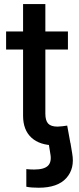

<svg xmlns="http://www.w3.org/2000/svg" viewBox="-20 -692 378 922"><path d="M106.4 204.6V120.1Q115.2 121.1 125.7 121.6Q136.2 122.1 144 122.1Q191.9 122.1 210.4 103.8Q229 85.4 221.7 46.4L213.4 -5.4H318.4L326.7 44.9Q339.8 117.2 298.3 163.3Q256.8 209.5 165.5 209.5Q147.9 209.5 132.3 208.3Q116.7 207 106.4 204.6ZM306.2 -541V-454.1H9.3V-541ZM90.8 -672.4H197.8V-146Q197.8 -113.3 211.2 -98.6Q224.6 -84 256.3 -84Q265.1 -84 279.1 -85.7Q293 -87.4 302.7 -88.9L318.4 -2.9Q302.2 1.5 283 3.7Q263.7 5.9 245.1 5.9Q170.9 5.9 130.9 -31Q90.8 -67.9 90.8 -136.2Z"/></svg>

Font: Inter 17pt Medium
Style: Regular
Weight: 500
Version: Version 4.001;git-66647c0bb